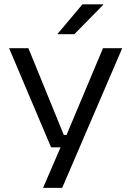

<svg xmlns="http://www.w3.org/2000/svg" viewBox="-20 -709 615 899"><path d="M328.5 -77.2 281.1 -52.3 462.3 -483.4H552.3L271.2 170.5H181.8L278.3 -53.5L313.4 -19.2H219.2L22.5 -483.4H113L278.7 -77.2ZM366 -688.7H463.2V-686.4L328.2 -549H249.9V-550.8Z"/></svg>

Font: Anek Gurmukhi Medium SemiExpanded
Style: Regular
Weight: 500
Width: 6
Version: Version 1.003